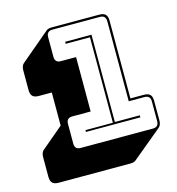

<svg xmlns="http://www.w3.org/2000/svg" viewBox="-99 -816 754 818"><g transform="rotate(-15 278.5 -406.5)"><path d="M378 -83H60Q41 -83 32.5 -91.5Q24 -100 24 -119V-206Q24 -216 27 -223.5Q30 -231 35 -235L131 -316V-462H74Q55 -462 46.5 -470.5Q38 -479 38 -498V-585Q38 -595 41 -602.5Q44 -610 49 -614L178 -723Q182 -727 189 -728.5Q196 -730 203 -730H412Q431 -730 439.5 -721.5Q448 -713 448 -694V-351H507Q526 -351 534.5 -342.5Q543 -334 543 -315V-228Q543 -218 540 -210.5Q537 -203 532 -199L403 -92Q399 -88 392.5 -85.5Q386 -83 378 -83ZM507 -202Q520 -202 526.5 -208.5Q533 -215 533 -228V-315Q533 -328 526.5 -334.5Q520 -341 507 -341H438V-694Q438 -707 431.5 -713.5Q425 -720 412 -720H203Q190 -720 183.5 -713.5Q177 -707 177 -694V-607Q177 -594 183.5 -587.5Q190 -581 203 -581H270V-341H189Q176 -341 169.5 -334.5Q163 -328 163 -315V-228Q163 -215 169.5 -208.5Q176 -202 189 -202ZM468 -262H228V-270H349V-647H242V-656H358V-271H468Z"/></g></svg>

Font: Bungee Shade
Style: Regular
Weight: 400
Designer: David Jonathan Ross
Foundry: David Jonathan Ross
Version: Version 1.001;PS 1.0;hotconv 1.0.72;makeotf.lib2.5.5900